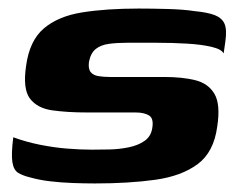

<svg xmlns="http://www.w3.org/2000/svg" viewBox="-20 -425 557 449"><path d="M202 4Q178 4 150.5 3Q123 2 97.5 -1Q72 -4 51 -10Q34 -14 23 -20.5Q12 -27 9 -45.5Q6 -64 11 -104Q41 -93 73.5 -86.5Q106 -80 137 -77.5Q168 -75 195 -75Q214 -75 236.5 -75.5Q259 -76 281 -80.5Q303 -85 318 -95.5Q333 -106 336 -125Q340 -148 328.5 -155Q317 -162 297 -162H183Q137 -162 102 -167Q67 -172 50 -194.5Q33 -217 41 -271Q49 -330 82.5 -358.5Q116 -387 172 -396Q228 -405 305 -405Q334 -405 371.5 -404Q409 -403 435 -399Q466 -396 482.5 -389.5Q499 -383 505 -369.5Q511 -356 507 -328L503 -300Q498 -310 474.5 -315.5Q451 -321 417 -323Q383 -325 346 -325Q309 -325 277 -325Q254 -325 235 -322.5Q216 -320 204 -310.5Q192 -301 188 -280Q186 -264 192 -256.5Q198 -249 210 -247Q222 -245 237 -245H364Q406 -245 436.5 -237.5Q467 -230 481.5 -205.5Q496 -181 488 -129Q480 -69 442 -41Q404 -13 342.5 -4.5Q281 4 202 4Z"/></svg>

Font: Genos
Style: Bold Italic
Weight: 700
Italic angle: -8°
Version: Version 1.010